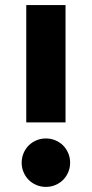

<svg xmlns="http://www.w3.org/2000/svg" viewBox="-20 -720 360 753"><path d="M83 -240V-700H237V-240ZM160 13Q140 13 122.5 5.5Q105 -2 92.5 -14.5Q80 -27 72.5 -44.5Q65 -62 65 -82Q65 -102 72.5 -119.5Q80 -137 92.5 -149.5Q105 -162 122.5 -169.5Q140 -177 160 -177Q180 -177 197.5 -169.5Q215 -162 227.5 -149.5Q240 -137 247.5 -119.5Q255 -102 255 -82Q255 -62 247.5 -44.5Q240 -27 227.5 -14.5Q215 -2 197.5 5.5Q180 13 160 13Z"/></svg>

Font: Golos Text VF
Style: Regular
Weight: 400
Designer: A.Korolkova, Vitaly Kuzmin
Foundry: ParaType Ltd
Version: Version 2.003